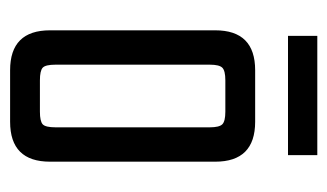

<svg xmlns="http://www.w3.org/2000/svg" viewBox="-154 -494 648 380"><g transform="rotate(90 170.0 -304.0)"><path d="M119 -485H221Q300 -485 300 -406V-79Q300 0 221 0H119Q40 0 40 -79V-406Q40 -485 119 -485ZM232 -90V-395Q232 -414 226 -420Q220 -426 201 -426H139Q120 -426 114 -420Q108 -414 108 -395V-90Q108 -70 114 -64.5Q120 -59 139 -59H201Q220 -59 226 -64.5Q232 -70 232 -90ZM287 -608V-550H51V-608Z"/></g></svg>

Font: Teko Light
Style: Regular
Weight: 300
Designer: Manushi Parikh, Jonny Pinhorn
Foundry: Indian Type Foundry
Version: Version 1.105;PS 1.0;hotconv 1.0.78;makeotf.lib2.5.61930; tt